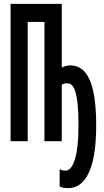

<svg xmlns="http://www.w3.org/2000/svg" viewBox="-20 -734 540 998"><path d="M334 244C419 244 480 154 480 -81C480 -302 433 -394 345 -394C329 -394 313 -389 301 -383V-714H35V0H124V-620H211V0H301V-294C311 -299 319 -301 330 -301C367 -301 388 -249 388 -80C388 85 357 153 321 153C308 153 299 150 290 146V235C301 241 314 244 334 244Z"/></svg>

Font: Noto Sans Mono ExtraCondensed SemiBold
Style: Regular
Weight: 600
Width: 2
Designer: Monotype Design Team
Foundry: Monotype Imaging Inc.
Version: Version 2.014